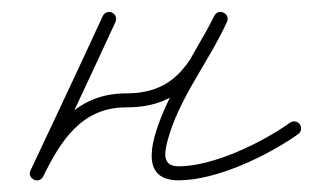

<svg xmlns="http://www.w3.org/2000/svg" viewBox="-20 -297 536 329"><path d="M156.1 -269.5C156.1 -269.5 156.1 -269.5 156.1 -269.5C115.4 -181.1 73.9 -93.1 32.4 -5.1C29 2 32.6 8.2 38 10.8C43.3 13.4 50.4 12.4 54 5.3C84 -55.4 119.6 -113 196 -113C298.4 -113 325.3 -177.7 368.6 -258.8C372.2 -265.7 368.5 -271.8 363 -274.5C357.5 -277.3 350.3 -276.5 347.1 -269.4C321.6 -213.3 163.3 12 286 12C350.7 12 438.5 -29.9 491 -67.2C496.4 -71.1 497.6 -78.6 493.8 -84C489.9 -89.4 482.4 -90.6 477 -86.8C428.8 -52.4 345.5 -12 286 -12C258.3 -12 261.4 -33.8 266.8 -54.7C286.1 -128.7 337.6 -190.5 368.9 -259.5C372.1 -266.6 368.6 -272.6 363.3 -275.2C358 -277.8 351.1 -277 347.4 -270.1C308.7 -197.6 287.4 -137 196 -137C109.4 -137 66.8 -74.8 32.5 -5.3C28.9 1.8 32.6 8 38.1 10.6C43.5 13.2 50.7 12.3 54.1 5.1C95.6 -82.9 137.2 -171 177.9 -259.5C180.7 -265.5 178 -272.6 172 -275.4C166 -278.2 158.9 -275.5 156.1 -269.5Z"/></svg>

Font: FRB American Cursive Guidelines Light
Style: Italic
Weight: 300
Italic angle: -25°
Version: Version 2.0;Modular Font Editor K font №1